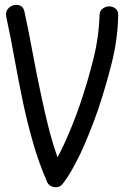

<svg xmlns="http://www.w3.org/2000/svg" viewBox="-20 -752 509 794"><path d="M175.8 2.9Q140.6 -78.1 116.2 -163.6Q91.8 -249 73.7 -335.4Q55.7 -421.9 40 -509.3Q24.4 -596.7 5.9 -682.6Q2 -701.2 11.7 -713.9Q21.5 -726.6 35.6 -730.5Q49.8 -734.4 63.5 -728.5Q77.1 -722.7 81.1 -704.1Q99.6 -618.2 115.2 -532.7Q130.9 -447.3 149.4 -361.3Q163.1 -295.9 179.2 -231Q195.3 -166 217.8 -101.6Q225.6 -115.2 232.4 -129.4Q239.3 -143.6 246.1 -158.2Q284.2 -241.2 313.5 -328.1Q342.8 -415 365.7 -505.9Q388.7 -596.7 391.6 -688.5Q391.6 -707 404.3 -716.3Q417 -725.6 431.6 -725.6Q446.3 -725.6 458 -716.3Q469.7 -707 468.8 -688.5Q466.8 -589.8 442.4 -492.7Q418 -395.5 386.7 -301.8Q370.1 -253.9 351.6 -207.5Q333 -161.1 311.5 -114.3Q294.9 -81.1 277.3 -49.3Q259.8 -17.6 237.3 10.7Q231.4 17.6 222.7 20.5Q213.9 23.4 204.6 22Q195.3 20.5 187.5 15.6Q179.7 10.7 175.8 2.9Z"/></svg>

Font: Schoolbell
Style: Regular
Weight: 400
Designer: Font Diner, Inc
Foundry: Font Diner, Inc
Version: Version 1.001